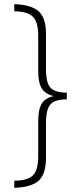

<svg xmlns="http://www.w3.org/2000/svg" viewBox="-20 -735 389 914"><path d="M48 125Q111 125 136.5 100Q162 75 162 9V-158Q162 -215 179 -242Q196 -269 234 -277V-278Q196 -287 179 -314Q162 -341 162 -395V-565Q162 -631 136 -656Q110 -681 48 -681V-715Q126 -713 162.5 -682.5Q199 -652 199 -573V-405Q199 -338 221.5 -316Q244 -294 298 -294V-262Q263 -262 241 -253Q219 -244 209 -219.5Q199 -195 199 -148V15Q199 95 163 126Q127 157 48 159Z"/></svg>

Font: Noto Sans Myanmar UI ExtraCondensed ExtraLight
Style: Regular
Weight: 200
Width: 2
Designer: Monotype Design Team
Foundry: Monotype Imaging Inc.
Version: Version 2.103; ttfautohint (v1.8.4.7-5d5b)